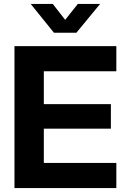

<svg xmlns="http://www.w3.org/2000/svg" viewBox="-20 -964 648 984"><path d="M54.2 0V-727.5H576.2V-598.6H204.6V-430.2H548.3V-304.7H204.6V-128.9H576.2V0ZM250.5 -943.8 314 -862.3 378.9 -943.8H492.7V-943.4L371.6 -796.4H256.3L137.7 -943.4V-943.8Z"/></svg>

Font: Inter Display
Style: Bold
Weight: 700
Designer: Rasmus Andersson
Foundry: rsms
Version: Version 4.001;git-9221beed3